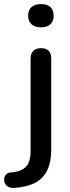

<svg xmlns="http://www.w3.org/2000/svg" viewBox="-76 -731 342 941"><path d="M-7 190Q-25 191 -36.5 184Q-48 177 -52.5 166Q-57 155 -55.5 143.5Q-54 132 -45.5 123.5Q-37 115 -23 114Q27 111 50.5 87Q74 63 74 11V-444Q74 -469 87.5 -482Q101 -495 125 -495Q150 -495 162.5 -482Q175 -469 175 -444V3Q175 65 154.5 105.5Q134 146 94 166Q54 186 -7 190ZM125 -597Q95 -597 78.5 -612Q62 -627 62 -654Q62 -682 78.5 -696.5Q95 -711 125 -711Q155 -711 171 -696.5Q187 -682 187 -654Q187 -627 171 -612Q155 -597 125 -597Z"/></svg>

Font: Nunito ExtraLight SemiBold
Style: Regular
Weight: 600
Version: Version 3.602